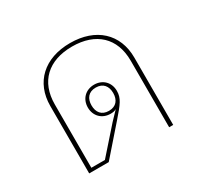

<svg xmlns="http://www.w3.org/2000/svg" viewBox="-120 -704 900 859"><g transform="rotate(-30 330.0 -274.0)"><path d="M113 0H214L340 -144C387 -198 405 -220 405 -258C405 -302 374 -333 330 -333C286 -333 255 -302 255 -258C255 -214 286 -183 330 -183C343 -183 352 -185 360 -190L319 -147L204 -17H134V-344C134 -461 207 -530 330 -530C453 -530 526 -461 526 -344V0H547V-348C547 -470 463 -548 330 -548C197 -548 113 -470 113 -348ZM330 -198C292 -198 274 -223 274 -258C274 -293 292 -318 330 -318C368 -318 386 -293 386 -258C386 -223 368 -198 330 -198Z"/></g></svg>

Font: IBM Plex Thai Looped Thin
Style: Regular
Weight: 100
Designer: Mike Abbink, Paul van der Laan, Pieter van Rosmalen, Ben Mitchell, Mark Frömberg
Foundry: Bold Monday
Version: Version 1.0